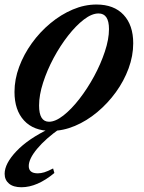

<svg xmlns="http://www.w3.org/2000/svg" viewBox="-34 -554 622 828"><path d="M186.5 10.5Q111 10.5 69.8 -34.2Q28.5 -79 28.5 -157.5Q28.5 -211.5 48.5 -265.5Q68.5 -319.5 103.5 -368Q138.5 -416.5 183.8 -454Q229 -491.5 279.8 -513Q330.5 -534.5 382 -534.5Q457.5 -534.5 499 -490Q540.5 -445.5 540.5 -367.5Q540.5 -313 520.5 -258.8Q500.5 -204.5 465.5 -156.2Q430.5 -108 385.2 -70.2Q340 -32.5 289 -11Q238 10.5 186.5 10.5ZM177.5 -29Q205 -29 239.5 -56Q274 -83 308.5 -127.5Q343 -172 371.8 -225Q400.5 -278 418.2 -331.5Q436 -385 436 -428.5Q436 -496 391 -496Q362 -496 327.8 -469.8Q293.5 -443.5 259.5 -400Q225.5 -356.5 197.2 -303.8Q169 -251 151.8 -197.5Q134.5 -144 134.5 -99Q134.5 -29 177.5 -29ZM58.5 253.5Q23.5 253.5 4.8 237.8Q-14 222 -14 195.5Q-14 151.5 37 97.8Q88 44 181 0H225Q162.5 44 126.2 87.5Q90 131 90 162Q90 193.5 129 193.5Q142.5 193.5 157.2 189Q172 184.5 195 172.5L200.5 192Q126.5 253.5 58.5 253.5Z"/></svg>

Font: Libre Caslon Text Medium Italic
Style: Regular
Weight: 500
Italic angle: -22.583°
Designer: Pablo Impallari, Rodrigo Fuenzalida, Katja Schimmel
Foundry: Pablo Impallari, Rodrigo Fuenzalida
Version: Version 2.000